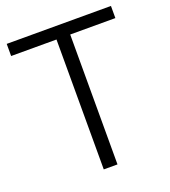

<svg xmlns="http://www.w3.org/2000/svg" viewBox="-131 -810 802 907"><g transform="rotate(-20 269.5 -357.0)"><path d="M304 0V-653H531V-714H7V-653H235V0Z"/></g></svg>

Font: Noto Sans Syriac Light
Style: Regular
Weight: 300
Designer: Patrick Giasson and the Monotype Design Team
Foundry: Monotype Imaging Inc.
Version: Version 3.000